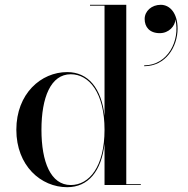

<svg xmlns="http://www.w3.org/2000/svg" viewBox="-20 -770 783 799"><path d="M582 -691C582 -658 602 -632 645 -632C682.5 -632 709 -661.5 710 -689C730.5 -600.5 677.5 -498 580 -498V-494.5C670 -494.5 719 -575.5 719 -651C719 -714 688 -750 649 -750C611 -750 582 -724 582 -691ZM566 -3.5H505.5V-750H354.5V-746.5H415V-288C402 -403 347 -470 259.5 -470C150.5 -470 48 -380 48 -230C48 -80 150.5 9 259.5 9C347 9 402 -57 415 -172V0H566ZM415 -230C415 -77.5 352 0 274.5 0C191 0 152.5 -96 152.5 -230C152.5 -364 191 -461 274.5 -461C352 -461 415 -382 415 -230Z"/></svg>

Font: Bodoni* 48pt
Style: Regular
Weight: 400
Version: Version 2.3